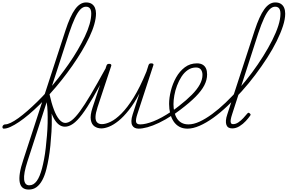

<svg xmlns="http://www.w3.org/2000/svg" viewBox="-215 -1039 2361 1576"><path d="M-184 17Q-191 17 -193.5 11.5Q-196 6 -194.5 -0.5Q-193 -7 -187 -12.5Q-181 -18 -172 -18Q-154 -18 -126 -31.5Q-98 -45 -64 -69.5Q-30 -94 9.5 -128.5Q49 -163 91 -204Q133 -245 175 -292Q221 -343 264.5 -399Q308 -455 348.5 -513Q389 -571 422.5 -628.5Q456 -686 481.5 -739.5Q507 -793 520.5 -841Q534 -889 534 -928Q534 -937 540 -942.5Q546 -948 553.5 -947.5Q561 -947 567 -942Q573 -937 573 -928Q573 -889 559 -839.5Q545 -790 518.5 -734.5Q492 -679 456.5 -619.5Q421 -560 379.5 -500.5Q338 -441 291.5 -382.5Q245 -324 197 -271Q153 -222 108.5 -178.5Q64 -135 22 -99.5Q-20 -64 -58.5 -38Q-97 -12 -129 2.5Q-161 17 -184 17ZM21 517Q-10 517 -28.5 502.5Q-47 488 -53 457.5Q-59 427 -52 381.5Q-45 336 -24 274L322 -788Q361 -908 401.5 -963.5Q442 -1019 491 -1019Q520 -1019 538 -1007Q556 -995 564.5 -974.5Q573 -954 573 -928Q573 -919 567 -914Q561 -909 553.5 -909Q546 -909 540 -914Q534 -919 534 -928Q534 -946 529.5 -958.5Q525 -971 515.5 -977.5Q506 -984 491 -984Q466 -984 444 -961Q422 -938 399.5 -889.5Q377 -841 352 -766L191 -270Q200 -229 204.5 -178Q209 -127 210 -71Q211 -15 207.5 43Q204 101 198.5 156Q193 211 184.5 260Q176 309 166 348Q153 401 132.5 439Q112 477 85 497Q58 517 21 517ZM25 482Q44 482 59 473Q74 464 87 446Q100 428 110 403.5Q120 379 129 347Q138 313 146.5 269Q155 225 160.5 175Q166 125 170.5 73Q175 21 176 -28.5Q177 -78 175.5 -122Q174 -166 168 -200L10 287Q-22 386 -17 434Q-12 482 25 482Z M318 1Q291 1 268 -16.5Q245 -34 226.5 -68Q208 -102 194 -152.5Q180 -203 171 -269Q170 -276 174 -279Q178 -282 183.5 -280Q189 -278 190 -271Q207 -193 227.5 -139Q248 -85 272 -57.5Q296 -30 321 -30Q346 -30 375 -52.5Q404 -75 441.5 -126Q479 -177 529.5 -262Q580 -347 648 -471Q651 -476 655.5 -477Q660 -478 664 -476Q668 -474 669.5 -469Q671 -464 668 -458Q601 -329 550 -241Q499 -153 458.5 -99.5Q418 -46 384 -22.5Q350 1 318 1Z M617 15Q585 15 561 -1.5Q537 -18 530.5 -55Q524 -92 544 -154L659 -500Q662 -508 666.5 -511.5Q671 -515 682 -515Q691 -515 696 -510.5Q701 -506 698 -498L586 -160Q570 -111 569 -80Q568 -49 582 -34.5Q596 -20 622 -20Q652 -20 693 -39.5Q734 -59 782 -107Q830 -155 882 -238.5Q934 -322 987 -451L1004 -504Q1007 -512 1011.5 -515.5Q1016 -519 1027 -519Q1036 -519 1041.5 -515.5Q1047 -512 1044 -504L912 -101Q898 -58 902 -38Q906 -18 936 -18Q944 -18 947 -12.5Q950 -7 948.5 -0.5Q947 6 941 11.5Q935 17 924 17Q905 17 891.5 10.5Q878 4 870.5 -10Q863 -24 863.5 -46.5Q864 -69 874 -100L930 -273Q887 -191 843 -135.5Q799 -80 758 -47Q717 -14 681 0.5Q645 15 617 15Z M922 17Q913 17 910 11.5Q907 6 910 -0.5Q913 -7 920 -12.5Q927 -18 936 -18Q980 -18 1045 -43.5Q1110 -69 1192 -124Q1197 -127 1201 -125Q1205 -123 1207.5 -117Q1210 -111 1209 -105Q1208 -99 1202 -95Q1143 -56 1090.5 -31Q1038 -6 995.5 5.5Q953 17 922 17Z M1190 -123Q1207 -133 1222.5 -145Q1238 -157 1254 -169Q1317 -218 1360 -261.5Q1403 -305 1425 -345.5Q1447 -386 1447 -424Q1447 -451 1434 -468Q1421 -485 1394 -485Q1385 -485 1381.5 -490Q1378 -495 1379.5 -502Q1381 -509 1387 -514Q1393 -519 1402 -519Q1430 -519 1448.5 -508Q1467 -497 1476 -477Q1485 -457 1485 -428Q1485 -383 1462 -338.5Q1439 -294 1390.5 -245Q1342 -196 1265 -138Q1250 -127 1235 -116Q1220 -105 1205 -94Z M1324 17Q1285 17 1256.5 1Q1228 -15 1209.5 -43Q1191 -71 1182 -108Q1173 -145 1173 -186Q1173 -236 1187.5 -294Q1202 -352 1230.5 -403Q1259 -454 1302 -486.5Q1345 -519 1402 -519Q1411 -519 1414.5 -514Q1418 -509 1416.5 -502Q1415 -495 1409 -490Q1403 -485 1394 -485Q1357 -485 1327 -464.5Q1297 -444 1275 -410Q1253 -376 1238 -336Q1223 -296 1216 -256Q1209 -216 1209 -184Q1209 -150 1216 -120Q1223 -90 1237.5 -67Q1252 -44 1275.5 -31Q1299 -18 1332 -18Q1374 -18 1423 -40.5Q1472 -63 1526.5 -103Q1581 -143 1637 -196.5Q1693 -250 1748 -312.5Q1803 -375 1853 -442.5Q1903 -510 1945.5 -578Q1988 -646 2020 -709.5Q2052 -773 2069.5 -828Q2087 -883 2087 -926Q2087 -935 2093 -940Q2099 -945 2106.5 -945Q2114 -945 2120 -940Q2126 -935 2126 -926Q2126 -882 2107.5 -825Q2089 -768 2056.5 -702Q2024 -636 1979 -566Q1934 -496 1881 -425.5Q1828 -355 1770 -290.5Q1712 -226 1652.5 -169.5Q1593 -113 1535 -71.5Q1477 -30 1423 -6.5Q1369 17 1324 17Z M1691 15Q1673 15 1661 8Q1649 1 1643.5 -13.5Q1638 -28 1639.5 -50Q1641 -72 1651 -101L1875 -788Q1914 -907 1954.5 -963Q1995 -1019 2044 -1019Q2073 -1019 2091 -1007Q2109 -995 2117.5 -974.5Q2126 -954 2126 -927Q2126 -918 2120 -913Q2114 -908 2106.5 -908Q2099 -908 2093 -913Q2087 -918 2087 -927Q2087 -945 2082.5 -958Q2078 -971 2068.5 -977.5Q2059 -984 2044 -984Q2019 -984 1997 -961Q1975 -938 1952.5 -889.5Q1930 -841 1905 -766L1691 -103Q1682 -76 1679 -57.5Q1676 -39 1680.5 -29.5Q1685 -20 1698 -20Q1720 -20 1741.5 -34.5Q1763 -49 1782 -69.5Q1801 -90 1814 -106Q1820 -113 1824.5 -113.5Q1829 -114 1834 -109Q1842 -103 1842 -98.5Q1842 -94 1838 -89Q1825 -70 1802.5 -45.5Q1780 -21 1751 -3Q1722 15 1691 15Z"/></svg>

Font: Playwrite US Trad Thin
Style: Regular
Weight: 250
Designer: Veronika Burian, José Scaglione
Foundry: TypeTogether
Version: Version 1.003